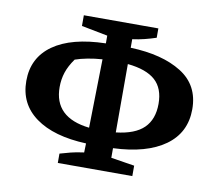

<svg xmlns="http://www.w3.org/2000/svg" viewBox="-66 -619 805 708"><g transform="rotate(10 336.5 -265.5)"><path d="M193 11V-24Q214 -30 233 -35Q252 -40 282 -44L283 -78Q161 -83 93.5 -132Q26 -181 26 -267Q26 -354 94.5 -402.5Q163 -451 291 -454V-483L193 -502V-542H472V-507Q451 -500 429 -494.5Q407 -489 384 -486V-454Q503 -450 575 -405Q647 -360 647 -270Q647 -182 578 -132.5Q509 -83 384 -78V-42L472 -28V11ZM151 -266Q151 -152 284 -137L289 -394Q260 -392 234 -387Q208 -382 188 -375Q168 -347 159.5 -321Q151 -295 151 -266ZM521 -268Q521 -326 487.5 -356Q454 -386 384 -393V-137Q455 -145 488 -177.5Q521 -210 521 -268Z"/></g></svg>

Font: Piazzolla SC SemiBold
Style: Regular
Weight: 600
Designer: Juan Pablo del Peral
Foundry: Huerta Tipografica
Version: Version 1.330